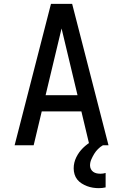

<svg xmlns="http://www.w3.org/2000/svg" viewBox="-20 -755 640 998"><path d="M56 0 245 -735H355L544 0H445L403 -176H197L155 0ZM217 -260H383L328 -490Q321 -519 314 -548.5Q307 -578 300 -607Q293 -578 286 -548.5Q279 -519 272 -490ZM493 223Q478 223 462.5 220.5Q447 218 432.5 212.5Q418 207 404.5 198.5Q391 190 381.5 178Q372 166 367.5 151Q363 136 363 120Q363 90 376.5 62.5Q390 35 411.5 14Q433 -7 459.5 -22Q486 -37 515 -45V0Q501 8 489.5 19.5Q478 31 469.5 45Q461 59 454.5 74Q448 89 448 105Q448 115 452.5 124Q457 133 465 138.5Q473 144 482.5 146Q492 148 502 148Q509 148 516 147Q523 146 529 144V219Q521 221 511.5 222Q502 223 493 223Z"/></svg>

Font: Iosevka Medium Extended
Style: Regular
Weight: 500
Width: 7
Monospace: yes
Designer: Belleve Invis
Foundry: Belleve Invis
Version: Version 32.5.0; ttfautohint (v1.8.4)